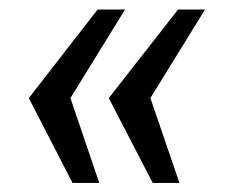

<svg xmlns="http://www.w3.org/2000/svg" viewBox="-20 -462 492 413"><path d="M308.5 -68.5 214 -251 363 -441.5H421L303.5 -251L366 -68.5ZM136 -68.5 42 -251 190 -441.5H249L131.5 -251L193.5 -68.5Z"/></svg>

Font: Public Sans Thin Medium
Style: Italic
Weight: 500
Italic angle: -8°
Version: Version 2.001